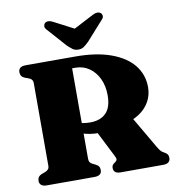

<svg xmlns="http://www.w3.org/2000/svg" viewBox="-97 -1014 1024 1102"><g transform="rotate(-10 414.5 -463.0)"><path d="M756.5 -454.5Q756.5 -408.5 735 -370.2Q713.5 -332 673.5 -305.8Q633.5 -279.5 577.5 -269.5Q551 -264.5 529.5 -258.8Q508 -253 486.2 -248.5Q464.5 -244 436.5 -244Q405.5 -244 379.5 -248.2Q353.5 -252.5 332.8 -260.5Q312 -268.5 294.5 -279L295 -341Q308.5 -331.5 323 -325.2Q337.5 -319 355 -315.8Q372.5 -312.5 395 -312.5Q454 -312.5 487 -345.5Q520 -378.5 520 -449Q520 -503.5 500 -545.8Q480 -588 445 -612.2Q410 -636.5 365.5 -636.5H346V-109Q346 -96.5 350.8 -89Q355.5 -81.5 366.5 -76.5L381 -69.5Q396 -62 401.2 -54Q406.5 -46 406.5 -33Q406.5 0 364.5 0H86Q64.5 0 54.2 -9Q44 -18 44 -33Q44 -59.5 69.5 -69.5L89 -76.5Q102 -81.5 108.2 -89Q114.5 -96.5 114.5 -109V-591Q114.5 -603.5 108.2 -611.2Q102 -619 89 -623.5L69.5 -630.5Q44 -640.5 44 -667Q44 -682.5 54.2 -691.2Q64.5 -700 86 -700H374.5Q498 -700 583.2 -669Q668.5 -638 712.5 -582.8Q756.5 -527.5 756.5 -454.5ZM412.5 -271 636.5 -296 748 -104.5Q757 -89.5 764.2 -81.8Q771.5 -74 783 -68.5Q795 -62.5 800.8 -54.2Q806.5 -46 806.5 -33Q806.5 -18 796.2 -9Q786 0 764.5 0H515.5Q475.5 0 475.5 -33Q475.5 -41 478.8 -47.2Q482 -53.5 489.5 -58.5L496 -63Q505 -70 506.2 -76.5Q507.5 -83 501 -96ZM448.5 -833 287 -917Q256.5 -934 238 -919.5Q231.5 -913.5 230.5 -902.5Q229.5 -891.5 241.5 -879.5L338.5 -770.5Q354.5 -755.5 367.5 -745.8Q380.5 -736 400.5 -736Q420.5 -736 433.8 -745.8Q447 -755.5 462.5 -770.5L560 -879.5Q572.5 -891.5 571.5 -902.5Q570.5 -913.5 563.5 -919.5Q545 -934 514 -917L352.5 -833Z"/></g></svg>

Font: Fraunces Black
Style: Regular
Weight: 900
Version: Version 1.000;[b76b70a41]